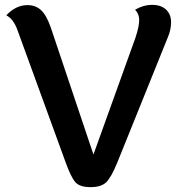

<svg xmlns="http://www.w3.org/2000/svg" viewBox="-20 -759 737 789"><path d="M535 -719Q569 -739 605.5 -739Q642 -739 662.5 -719.5Q683 -700 683 -668Q683 -636 669 -604L462 -91Q437 -30 416.5 -10Q396 10 352 10Q308 10 290 -10Q272 -30 250 -91L53 -632Q36 -681 6 -696Q45 -738 93 -738Q126 -738 148.5 -717.5Q171 -697 189 -645L364 -124L537 -605Q552 -651 552 -676.5Q552 -702 535 -719Z"/></svg>

Font: Laila SemiBold
Style: Regular
Weight: 600
Designer: Hitesh Malaviya
Foundry: Indian Type Foundry
Version: Version 1.302;PS 1.0;hotconv 1.0.78;makeotf.lib2.5.61930; tt